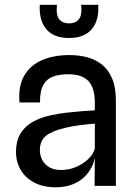

<svg xmlns="http://www.w3.org/2000/svg" viewBox="-20 -790 590 816"><path d="M216 6Q164 6 126.2 -13.8Q88.5 -33.5 68.2 -67.5Q48 -101.5 48 -144.5Q48 -189 65.5 -219.8Q83 -250.5 116 -270.2Q149 -290 196 -300Q227 -307 261.8 -311Q296.5 -315 328.5 -317.5Q360.5 -320 383 -321V-351.5Q383 -417 355.5 -445.8Q328 -474.5 270 -474.5Q234 -474.5 206.8 -465Q179.5 -455.5 164.5 -429.8Q149.5 -404 150 -354.5H63Q57 -422 82 -466.8Q107 -511.5 157 -533.8Q207 -556 275.5 -556Q314.5 -556 350 -546.8Q385.5 -537.5 413 -515.8Q440.5 -494 456.5 -456.5Q472.5 -419 472.5 -362.5V0H382L383 -118.5Q370.5 -62 326.8 -28Q283 6 216 6ZM237.5 -67.5Q274 -67.5 304.8 -81Q335.5 -94.5 356.5 -115.5Q377.5 -136.5 383 -158.5V-264.5Q354 -262.5 318.5 -257.8Q283 -253 256 -246.5Q202 -234 175.8 -213Q149.5 -192 149.5 -152.5Q149.5 -129 159.8 -109.8Q170 -90.5 189.5 -79.2Q209 -68 237.5 -67.5ZM273.5 -628.5Q208.5 -628.5 177 -665.8Q145.5 -703 149 -769.5H222Q217.5 -724.5 232.2 -707.5Q247 -690.5 273.5 -690.5Q300 -690.5 314.8 -707.5Q329.5 -724.5 325 -769.5H397.5Q401.5 -703 369.8 -665.8Q338 -628.5 273.5 -628.5Z"/></svg>

Font: Spline Sans
Style: Regular
Weight: 400
Designer: Eben Sorkin, Mirko Velimirovic
Foundry: Sorkin Type
Version: Version 1.001